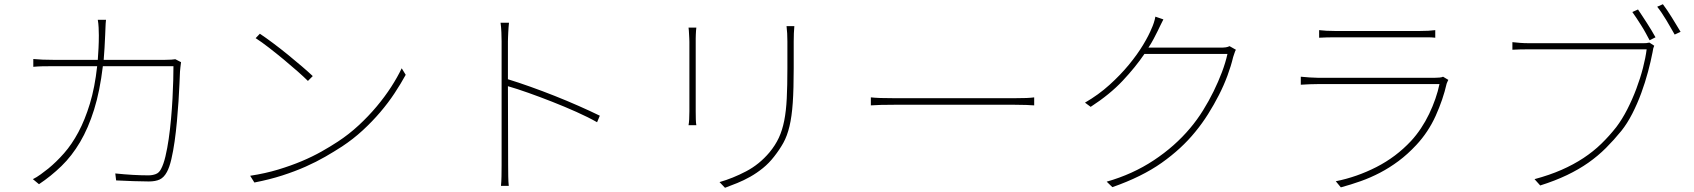

<svg xmlns="http://www.w3.org/2000/svg" viewBox="-20 -865 8040 911"><path d="M839 -570Q837 -556 836 -546Q835 -536 834 -525Q833 -504 831.5 -467Q830 -430 827 -384.5Q824 -339 819.5 -289.5Q815 -240 808.5 -194Q802 -148 793 -109.5Q784 -71 772 -49Q758 -23 738 -13.5Q718 -4 686 -4Q654 -4 613.5 -5.5Q573 -7 531 -9L527 -42Q614 -33 684 -33Q703 -33 719 -39Q735 -45 744 -63Q756 -85 765 -123Q774 -161 780.5 -206Q787 -251 791.5 -301Q796 -351 798.5 -397.5Q801 -444 802 -484Q803 -524 803 -551H468Q454 -433 426.5 -345Q399 -257 360 -191Q321 -125 271.5 -77Q222 -29 165 9L136 -15Q153 -23 173.5 -38Q194 -53 209 -65Q247 -96 284 -138Q321 -180 352 -238Q383 -296 406.5 -373Q430 -450 441 -551H237Q203 -551 181.5 -550.5Q160 -550 138 -548V-585Q159 -583 183 -582Q207 -581 236 -581H444Q446 -608 447.5 -637Q449 -666 449 -697Q449 -714 448 -734Q447 -754 444 -771H483Q481 -754 480.5 -735Q480 -716 479 -698Q478 -667 476 -638Q474 -609 472 -581H761Q782 -581 793 -582Q804 -583 812 -584Z M1213 -705Q1240 -687 1275.5 -660.5Q1311 -634 1346 -605.5Q1381 -577 1412.5 -550Q1444 -523 1464 -504L1441 -481Q1423 -499 1392.5 -526Q1362 -553 1327 -582Q1292 -611 1256.5 -638.5Q1221 -666 1193 -684ZM1167 -31Q1239 -42 1300 -60.5Q1361 -79 1412 -100.5Q1463 -122 1505.5 -146Q1548 -170 1583 -193Q1635 -227 1681.5 -270Q1728 -313 1767 -359.5Q1806 -406 1836 -452.5Q1866 -499 1886 -541L1905 -510Q1882 -468 1852 -422.5Q1822 -377 1784 -332.5Q1746 -288 1701 -246.5Q1656 -205 1603 -170Q1566 -146 1523.5 -121.5Q1481 -97 1430.5 -74.5Q1380 -52 1319.5 -32.5Q1259 -13 1187 1Z M2813 -285Q2771 -309 2715 -334Q2659 -359 2600.5 -382Q2542 -405 2487 -424.5Q2432 -444 2390 -456L2391 -81Q2391 -55 2391.5 -28.5Q2392 -2 2394 17H2357Q2359 -2 2359.5 -28.5Q2360 -55 2360 -81V-669Q2360 -685 2359 -711Q2358 -737 2355 -757H2395Q2394 -747 2393 -735Q2392 -723 2391.5 -710.5Q2391 -698 2390.5 -687Q2390 -676 2390 -669V-489Q2439 -474 2496.5 -453.5Q2554 -433 2612 -410Q2670 -387 2725.5 -362.5Q2781 -338 2826 -316Z M3284 -734Q3283 -728 3282.5 -719.5Q3282 -711 3281.5 -701Q3281 -691 3281 -682Q3281 -673 3281 -667V-337Q3281 -317 3281.5 -299Q3282 -281 3284 -271H3247Q3249 -281 3250 -298.5Q3251 -316 3251 -337V-667Q3251 -673 3250.5 -682.5Q3250 -692 3249.5 -701.5Q3249 -711 3248.5 -719.5Q3248 -728 3247 -734ZM3749 -741Q3746 -709 3746 -668V-542Q3746 -443 3741.5 -377.5Q3737 -312 3726 -266Q3715 -220 3697 -187.5Q3679 -155 3653 -122Q3629 -91 3600 -67.5Q3571 -44 3540 -26.5Q3509 -9 3478 3.5Q3447 16 3420 26L3394 -1Q3457 -19 3520 -52Q3583 -85 3631 -142Q3659 -176 3675.5 -211.5Q3692 -247 3701 -292.5Q3710 -338 3713 -398Q3716 -458 3716 -541V-668Q3716 -688 3715 -706.5Q3714 -725 3712 -741Z M4112 -403Q4130 -401 4157 -400Q4184 -399 4230 -399H4789Q4829 -399 4851 -400Q4873 -401 4887 -403V-365Q4874 -366 4849.5 -367Q4825 -368 4790 -368H4230Q4149 -368 4112 -365Z M5844 -629Q5840 -622 5836.5 -610.5Q5833 -599 5831 -594Q5821 -552 5804 -506Q5787 -460 5763.5 -414Q5740 -368 5712 -323.5Q5684 -279 5651 -239Q5586 -159 5492 -92.5Q5398 -26 5258 23L5231 -3Q5354 -38 5454.5 -104.5Q5555 -171 5627 -257Q5660 -296 5688 -341Q5716 -386 5738.5 -432Q5761 -478 5778 -523Q5795 -568 5804 -609H5410Q5368 -547 5307 -482Q5246 -417 5155 -358L5128 -378Q5192 -415 5244 -462Q5296 -509 5336 -557.5Q5376 -606 5403.5 -651.5Q5431 -697 5445 -732Q5449 -740 5454.5 -756.5Q5460 -773 5462 -786L5500 -773Q5493 -760 5486 -745Q5479 -730 5473 -718Q5464 -700 5453.5 -680Q5443 -660 5429 -639H5770Q5787 -639 5796.5 -640.5Q5806 -642 5814 -646Z M6852 -486Q6850 -481 6847.5 -476.5Q6845 -472 6844 -468Q6827 -393 6792 -315.5Q6757 -238 6700 -177Q6659 -133 6616 -101Q6573 -69 6528 -45.5Q6483 -22 6436.5 -5.5Q6390 11 6342 24L6318 -5Q6418 -25 6511 -72.5Q6604 -120 6675 -196Q6700 -223 6722 -256Q6744 -289 6761 -324.5Q6778 -360 6790.5 -396Q6803 -432 6810 -466H6231Q6197 -466 6152 -463V-501Q6175 -499 6194.5 -497.5Q6214 -496 6231 -496H6790Q6800 -496 6810.5 -497Q6821 -498 6827 -501ZM6239 -722Q6258 -720 6274.5 -719Q6291 -718 6314 -718H6717Q6740 -718 6757 -719Q6774 -720 6790 -722V-686Q6774 -688 6756.5 -688Q6739 -688 6716 -688H6314Q6293 -688 6275.5 -687.5Q6258 -687 6239 -686Z M7829 -648Q7826 -641 7824.5 -636Q7823 -631 7821 -617Q7813 -575 7799.5 -524.5Q7786 -474 7767.5 -423.5Q7749 -373 7725 -326Q7701 -279 7673 -244Q7638 -201 7600 -163Q7562 -125 7516.5 -93Q7471 -61 7414.5 -34Q7358 -7 7288 15L7261 -15Q7332 -34 7389 -59Q7446 -84 7493 -115Q7540 -146 7578 -183Q7616 -220 7649 -262Q7677 -299 7701 -346Q7725 -393 7744 -443.5Q7763 -494 7775.5 -542.5Q7788 -591 7793 -631H7236Q7210 -631 7192.5 -630.5Q7175 -630 7156 -629V-665Q7175 -663 7193.5 -661.5Q7212 -660 7237 -660H7777Q7785 -660 7791.5 -660.5Q7798 -661 7806 -663ZM7870 -845Q7879 -833 7890 -817Q7901 -801 7912 -783Q7923 -765 7934 -747Q7945 -729 7954 -714L7926 -701Q7917 -716 7907 -734Q7897 -752 7886 -770Q7875 -788 7864 -804.5Q7853 -821 7843 -833ZM7752 -820Q7760 -808 7771 -791.5Q7782 -775 7793.5 -757Q7805 -739 7816 -721Q7827 -703 7835 -688L7807 -674Q7799 -689 7789 -707.5Q7779 -726 7767.5 -744Q7756 -762 7745 -779Q7734 -796 7725 -808Z"/></svg>

Font: SpoqaHanSansJP-Thin
Style: Regular
Weight: 250
Designer: [Source Han Sans]
Ryoko NISHIZUKA  (kana & ideographs); Paul D. Hunt (Latin, Greek & Cyrillic); Wenlong ZHANG  (bopomofo
Foundry: Spoqa (http://bi.spoqa.com)
Version: Version 1.002.20150607